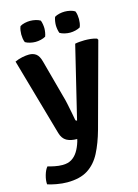

<svg xmlns="http://www.w3.org/2000/svg" viewBox="-132 -752 748 1041"><g transform="rotate(-15 241.5 -231.0)"><path d="M112.5 218.5Q85.5 218.5 53.5 212.8Q21.5 207 3.5 200.5Q1.5 178 9.5 150Q17.5 122 30.5 107Q44.5 111.5 67.5 116.2Q90.5 121 112.5 121Q142.5 121 163 108.5Q183.5 96 197.8 73.2Q212 50.5 221.5 19.5L225 5.5Q189 5.5 166.2 -7.2Q143.5 -20 134 -52.5L10.5 -486.5Q31 -496 52.5 -500.2Q74 -504.5 90.5 -504.5Q114 -504.5 130 -492.5Q146 -480.5 154.5 -448L211.5 -237Q217.5 -217.5 222.8 -191.8Q228 -166 233 -141.2Q238 -116.5 241 -98.5Q242.5 -91.5 250 -91.5L348 -496.5Q359 -499 373.8 -500.2Q388.5 -501.5 401 -501.5Q418 -501.5 435.5 -499.8Q453 -498 470 -492.5L474.5 -484.5L347 -14.5Q327 57.5 300 109.8Q273 162 229 190.2Q185 218.5 112.5 218.5ZM78.5 -620.5Q78.5 -630 80.2 -642.8Q82 -655.5 86.5 -665.5Q97.5 -672.5 113.2 -676Q129 -679.5 143.5 -679.5Q158 -679.5 173.8 -676Q189.5 -672.5 200.5 -665.5Q204.5 -655.5 206.5 -642.8Q208.5 -630 208.5 -620.5Q208.5 -611 206.5 -598.2Q204.5 -585.5 200.5 -575.5Q189.5 -569 173.8 -565.2Q158 -561.5 143.5 -561.5Q129 -561.5 113.2 -565.2Q97.5 -569 86.5 -575.5Q82 -585.5 80.2 -598.2Q78.5 -611 78.5 -620.5ZM272.5 -620.5Q272.5 -630 274.5 -642.8Q276.5 -655.5 280.5 -665.5Q291.5 -672.5 307.2 -676Q323 -679.5 337.5 -679.5Q352 -679.5 367.8 -676Q383.5 -672.5 394.5 -665.5Q399 -655.5 400.8 -642.8Q402.5 -630 402.5 -620.5Q402.5 -611 400.8 -598.2Q399 -585.5 394.5 -575.5Q383.5 -569 367.8 -565.2Q352 -561.5 337.5 -561.5Q323 -561.5 307.2 -565.2Q291.5 -569 280.5 -575.5Q276.5 -585.5 274.5 -598.2Q272.5 -611 272.5 -620.5Z"/></g></svg>

Font: Signika Light SemiBold
Style: Regular
Weight: 600
Version: Version 2.003;gftools[0.9.32]